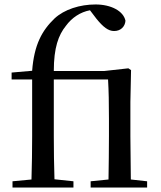

<svg xmlns="http://www.w3.org/2000/svg" viewBox="-20 -840 719 860"><path d="M464 0H639V-28L566 -36L564 -230V-383L567 -526L555 -534L447 -522H221C221 -627 242 -683 275 -724C302 -761 340 -786 383 -794L412 -756C442 -719 465 -701 491 -701C521 -701 540 -721 542 -747C533 -791 477 -820 408 -820C338 -820 268 -798 224 -757C169 -704 133 -641 124 -523L32 -515V-484H124V-230C124 -166 123 -101 121 -36L36 -28V0H309V-28L224 -37C222 -101 221 -166 221 -230V-484H464C467 -431 468 -381 468 -308V-230C468 -176 467 -92 466 -36L386 -28V0Z"/></svg>

Font: Noto Serif KR Medium
Style: Regular
Weight: 500
Designer: Ryoko NISHIZUKA 西塚涼子 (kana & ideographs); Frank Grießhammer (Latin, Greek & Cyrillic); Wenlong ZHANG 张文龙 (bopomofo); San
Foundry: Adobe
Version: Version 2.001;hotconv 1.1.0;makeotfexe 2.6.0